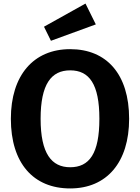

<svg xmlns="http://www.w3.org/2000/svg" viewBox="-20 -1041 786 1078"><path d="M460 -1021 227 -891 266 -812 518 -904ZM374 -765C168 -765 41 -618 41 -374C41 -124 168 17 374 17C579 17 705 -129 705 -374C705 -624 579 -765 374 -765ZM374 -646C481 -646 538 -569 538 -374C538 -178 481 -102 374 -102C270 -102 208 -178 208 -374C208 -569 268 -646 374 -646Z"/></svg>

Font: Glow Sans SC Normal
Style: Bold
Weight: 700
Designer: Ryoko NISHIZUKA (kana, bopomofo & ideographs); Paul D. Hunt (Latin, Greek & Cyrillic); Sandoll Communications, Soo-young
Version: Version 0.93